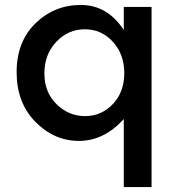

<svg xmlns="http://www.w3.org/2000/svg" viewBox="-20 -560 712 774"><path d="M479 -439V-532H591V194H479V-80Q399 8 298.5 8Q198 8 122.5 -69Q47 -146 47 -269Q47 -392 123 -466Q199 -540 306 -540Q413 -540 479 -439ZM159 -264Q159 -188 208 -140Q257 -92 323 -92Q389 -92 435 -140.5Q481 -189 481 -265Q481 -341 435 -391.5Q389 -442 322 -442Q255 -442 207 -391.5Q159 -341 159 -264Z"/></svg>

Font: Montserrat_am3
Style: Regular
Weight: 400
Designer: Julieta Ulanovsky
Foundry: Julieta Ulanovsky, Armenina letters added by Vahan Hovhannisyan
Version: Version 2.001